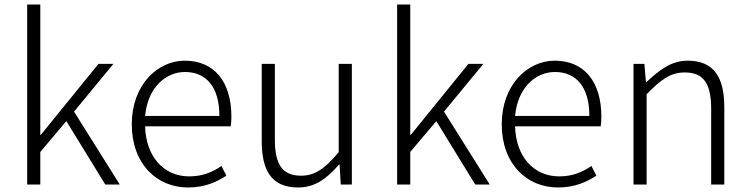

<svg xmlns="http://www.w3.org/2000/svg" viewBox="-20 -815 3311 848"><path d="M100 0H158V-144L273 -280L445 0H509L307 -322L481 -533H415L160 -219H158V-795H100Z M810 13C887 13 937 -12 980 -39L958 -82C918 -54 873 -36 816 -36C701 -36 624 -126 621 -257H999C1001 -270 1002 -284 1002 -299C1002 -456 925 -547 796 -547C675 -547 562 -439 562 -266C562 -91 673 13 810 13ZM621 -303C632 -426 710 -497 797 -497C890 -497 949 -432 949 -303Z M1297 13C1373 13 1425 -28 1477 -88H1480L1485 0H1534V-533H1476V-143C1416 -71 1371 -39 1310 -39C1226 -39 1194 -90 1194 -199V-533H1136V-192C1136 -55 1184 13 1297 13Z M1734 0H1792V-144L1907 -280L2079 0H2143L1941 -322L2115 -533H2049L1794 -219H1792V-795H1734Z M2444 13C2521 13 2571 -12 2614 -39L2592 -82C2552 -54 2507 -36 2450 -36C2335 -36 2258 -126 2255 -257H2633C2635 -270 2636 -284 2636 -299C2636 -456 2559 -547 2430 -547C2309 -547 2196 -439 2196 -266C2196 -91 2307 13 2444 13ZM2255 -303C2266 -426 2344 -497 2431 -497C2524 -497 2583 -432 2583 -303Z M2778 0H2836V-399C2899 -463 2941 -495 3004 -495C3088 -495 3121 -446 3121 -333V0H3179V-341C3179 -478 3130 -547 3017 -547C2944 -547 2891 -505 2835 -452H2833L2826 -533H2778Z"/></svg>

Font: Spoqa Han Sans Neo Light
Style: Regular
Weight: 300
Designer: [Spoqa Han Sans Neo] Dong-huui Kim ___ Younghwa Kang ___ Yujin Lee ___ [Noto Sans] Ryoko NISHIZUKA ____ (kana & ideograp
Foundry: Spoqa (http://www.spoqa-han-sans.com)
Version: Version 1.100;hotconv 1.0.109;makeotfexe 2.5.65596